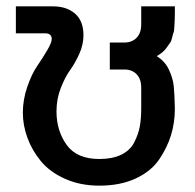

<svg xmlns="http://www.w3.org/2000/svg" viewBox="-20 -575 613 605"><path d="M143 -452Q143 -470 122 -470H30V-555H147Q190 -555 216.5 -532Q243 -509 243 -464Q243 -434 229.5 -404.5Q216 -375 200.5 -353.5Q185 -332 171.5 -297.5Q158 -263 158 -224Q158 -163 190 -118.5Q222 -74 293 -74Q334 -74 362 -87.5Q390 -101 403 -126.5Q416 -152 420.5 -176.5Q425 -201 425 -234V-299Q425 -326 410.5 -341Q396 -356 372 -356H326V-441H372Q396 -441 410.5 -456Q425 -471 425 -498V-555H531Q531 -552 531 -533.5Q531 -515 530.5 -511.5Q530 -508 529.5 -492.5Q529 -477 527 -473Q525 -469 522.5 -457Q520 -445 515.5 -439.5Q511 -434 505.5 -425.5Q500 -417 492 -410.5Q484 -404 474 -398Q500 -382 512.5 -355Q525 -328 527.5 -303.5Q530 -279 531 -232Q531 -189 519 -149.5Q507 -110 481.5 -72.5Q456 -35 407.5 -12.5Q359 10 293 10Q233 10 185 -11.5Q137 -33 109 -67Q81 -101 66.5 -140.5Q52 -180 52 -220Q52 -261 66 -301.5Q80 -342 97.5 -367.5Q115 -393 129 -417Q143 -441 143 -452Z"/></svg>

Font: LT Superior Semi-bold
Style: Regular
Weight: 600
Designer: Daniel Lyons
Foundry: LyonsType
Version: Version 1.0